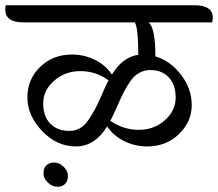

<svg xmlns="http://www.w3.org/2000/svg" viewBox="-64 -671 828 729"><path d="M101 -13Q101 -32 112 -43Q123 -54 142 -54Q161 -54 177.5 -38Q194 -22 194 -3Q194 16 183.5 27Q173 38 153.5 38Q134 38 117.5 22Q101 6 101 -13ZM508 -405Q459 -405 429 -360Q408 -329 386.5 -280Q365 -231 355 -212Q405 -178 463 -178Q521 -178 562 -214.5Q603 -251 603 -300.5Q603 -350 576.5 -377.5Q550 -405 508 -405ZM348 -366Q300 -401 241.5 -401Q183 -401 141.5 -364.5Q100 -328 100 -278.5Q100 -229 127 -201.5Q154 -174 199 -174Q244 -174 271.5 -215Q299 -256 318.5 -302Q338 -348 348 -366ZM675 -651Q744 -651 744 -603Q744 -595 741 -586H500Q526 -566 526 -457Q583 -440 623.5 -387Q664 -334 664 -271.5Q664 -209 615.5 -162Q567 -115 495 -115Q448 -115 407 -135.5Q366 -156 343 -191Q296 -115 224 -115Q152 -115 96 -173.5Q40 -232 40 -301Q40 -370 88.5 -417Q137 -464 209 -464Q256 -464 297 -443.5Q338 -423 361 -388Q401 -454 461 -463Q461 -564 448 -586H25Q-44 -586 -44 -635Q-44 -645 -42 -651Z"/></svg>

Font: Laila
Style: Regular
Weight: 400
Designer: Hitesh Malaviya
Foundry: Indian Type Foundry
Version: Version 1.302;PS 1.0;hotconv 1.0.78;makeotf.lib2.5.61930; tt